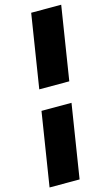

<svg xmlns="http://www.w3.org/2000/svg" viewBox="-162 -779 581 1007"><g transform="rotate(-15 128.5 -275.0)"><path d="M56 -331 119 -730H282L219 -331ZM-25 180 38 -219H201L138 180Z"/></g></svg>

Font: MuseoModerno Black
Style: Italic
Weight: 900
Italic angle: -9°
Designer: Pablo Cosgaya, Héctor Gatti, Marcela Romero, and the Authors of The MuseoModerno Project.
Foundry: Omnibus-Type Team
Version: Version 1.003